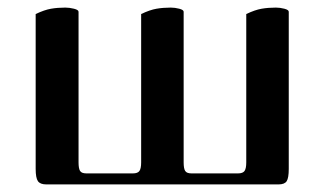

<svg xmlns="http://www.w3.org/2000/svg" viewBox="-20 -486 855 506"><path d="M74 -41V-449Q97 -460 114.5 -463Q132 -466 152 -466Q163 -466 175 -463Q187 -460 187 -455V-58Q187 -42 191 -35.5Q195 -29 208 -29H330Q343 -29 347.5 -35.5Q352 -42 352 -58V-449Q375 -460 392.5 -463Q410 -466 430 -466Q441 -466 452.5 -463Q464 -460 464 -455V-58Q464 -42 468 -35.5Q472 -29 485 -29H607Q620 -29 624.5 -35.5Q629 -42 629 -58V-449Q652 -460 669.5 -463Q687 -466 707 -466Q718 -466 729.5 -463Q741 -460 741 -455V-41Q741 -17 735.5 -8.5Q730 0 714 0H102Q86 0 80 -8.5Q74 -17 74 -41Z"/></svg>

Font: Monomakh
Style: Regular
Weight: 400
Version: Version 1.200; ttfautohint (v1.8.4.7-5d5b)